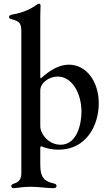

<svg xmlns="http://www.w3.org/2000/svg" viewBox="-20 -794 577 1033"><path d="M53.6 218.4C67.1 218.4 100.5 210.9 144.9 210.9C191.8 210.9 230.8 218.4 267 218.4C274.5 218.4 284.1 216.6 284.1 206C284.1 198.5 279.5 195.3 267.4 192.5C217.7 181.1 196.7 159.4 196.7 93V1.8C197.1 -5 198.9 -7.1 203.5 -6.4C227.3 3.9 260.3 11.4 295.1 11.4C444.2 11.4 511.4 -119.7 511.4 -237.9C511.4 -354.8 445.3 -446 350.5 -446C296.9 -446 247.9 -415.5 201.3 -373.6C198.2 -371.8 197.1 -373.9 196.7 -380V-708.1C196.7 -728.7 198.2 -749.6 198.2 -763.8C198.2 -771 195 -774.1 190.3 -774.1C186.1 -774.1 182.9 -772.7 178.3 -769.2C150.6 -748.6 110.4 -727.6 51.1 -716.6C36.6 -714.1 28.8 -711.3 28.8 -702.4C28.8 -695.7 33.4 -692.8 43.7 -690.3C88.8 -678.6 94.8 -666.5 94.8 -620V136.4C94.8 161.6 88.8 183.6 55.8 193.5C44.7 197.1 40.8 201 40.8 207C40.8 214.5 46.2 218.4 53.6 218.4ZM196.7 -115.1V-306.8C196.7 -348 243.3 -382.1 290.5 -382.1C367.2 -382.1 418.3 -292.6 418.3 -193.2C418.3 -123.6 392.8 -15.3 306.1 -15.3C240.1 -15.3 196.7 -74.6 196.7 -115.1Z"/></svg>

Font: Margiela Serif Medium
Style: Regular
Weight: 500
Designer: Andreas Faust, Stefan Endress
Version: Version 1.002;FEAKit 1.0